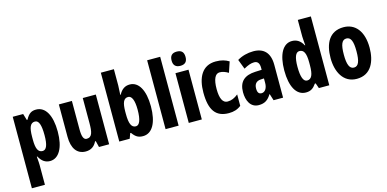

<svg xmlns="http://www.w3.org/2000/svg" viewBox="-88 -1338 4131 2047"><g transform="rotate(-15 1978.0 -315.0)"><path d="M316 -610C268 -610 235 -595 200 -529H192L171 -600H56V189H200V-29C200 -46 198 -76 194 -123H200C230 -66 270 -41 320 -41C418 -41 479 -148 479 -324C479 -505 417 -610 316 -610ZM271 -490C314 -490 333 -435 333 -323C333 -217 313 -165 270 -165C221 -165 200 -209 200 -309V-338C200 -446 221 -490 271 -490Z M973 -600H829V-324C829 -227 819 -169 758 -169C723 -169 709 -209 709 -287V-600H565V-243C565 -116 617 -41 714 -41C771 -41 811 -68 836 -120H844L861 -51H973Z M1229 -630V-811H1085V-51H1200L1221 -108H1229C1266 -56 1297 -41 1346 -41C1449 -41 1508 -150 1508 -327C1508 -505 1447 -610 1349 -610C1298 -610 1259 -586 1229 -529H1224C1227 -572 1229 -609 1229 -630ZM1298 -486C1338 -486 1362 -434 1362 -329C1362 -215 1338 -162 1299 -162C1250 -162 1229 -210 1229 -317V-345C1230 -437 1247 -486 1298 -486Z M1740 -51V-811H1596V-51Z M1924 -819C1871 -819 1847 -792 1847 -740C1847 -688 1873 -662 1924 -662C1976 -662 2001 -688 2001 -740C2001 -791 1978 -819 1924 -819ZM1996 -600H1852V-51H1996Z M2294 -41C2347 -41 2390 -54 2429 -85V-211C2390 -180 2355 -164 2312 -164C2259 -164 2232 -218 2232 -323C2232 -429 2259 -487 2308 -487C2340 -487 2369 -477 2404 -456L2443 -572C2404 -596 2361 -610 2298 -610C2147 -610 2086 -487 2086 -323C2086 -130 2149 -41 2294 -41Z M2714 -611C2649 -611 2586 -594 2535 -563L2576 -456C2623 -483 2658 -495 2692 -495C2731 -495 2749 -468 2749 -419V-397L2678 -394C2559 -389 2495 -334 2495 -217C2495 -127 2531 -41 2624 -41C2690 -41 2728 -68 2762 -124H2765L2788 -51H2893V-414C2893 -547 2827 -611 2714 -611ZM2715 -300 2749 -302V-252C2749 -194 2722 -156 2685 -156C2655 -156 2640 -175 2640 -219C2640 -269 2665 -298 2715 -300Z M3144 -41C3196 -41 3226 -61 3259 -108H3268L3288 -51H3403V-811H3259V-629C3259 -604 3263 -574 3266 -530H3261C3232 -586 3190 -610 3139 -610C3040 -610 2980 -504 2980 -327C2980 -149 3039 -41 3144 -41ZM3189 -161C3148 -161 3126 -216 3126 -329C3126 -433 3147 -486 3189 -486C3238 -486 3259 -442 3259 -343V-311C3259 -207 3238 -161 3189 -161Z M3922 -327C3922 -509 3837 -610 3708 -610C3554 -610 3491 -490 3491 -327C3491 -176 3557 -41 3706 -41C3866 -41 3922 -180 3922 -327ZM3637 -325C3637 -437 3658 -486 3707 -486C3757 -486 3777 -436 3777 -327C3777 -217 3757 -165 3707 -165C3658 -165 3637 -218 3637 -325Z"/></g></svg>

Font: Noto Sans Tamil UI ExtraCondensed ExtraBold
Style: Regular
Weight: 800
Width: 2
Designer: Jelle Bosma - Monotype Design Team
Foundry: Monotype Imaging Inc.
Version: Version 2.004